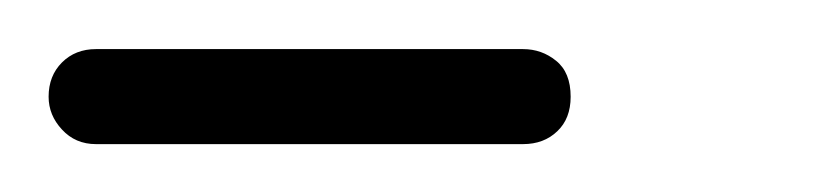

<svg xmlns="http://www.w3.org/2000/svg" viewBox="-20 -235 342 79"><path d="M214.8 -195.2Q214.8 -186.2 209.3 -181Q203.8 -175.7 195.2 -175.7H19.5Q11 -175.7 5.5 -181.7Q0 -187.6 0 -195.2Q0 -203.8 5.5 -209.3Q11 -214.8 19.5 -214.8H195.2Q202.9 -214.8 208.8 -210Q214.8 -205.2 214.8 -195.2Z"/></svg>

Font: Shan Mohne Unicode
Style: Normal
Weight: 400
Version: 2.0 Jan 1st, 2014